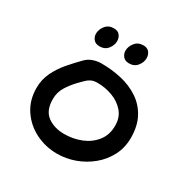

<svg xmlns="http://www.w3.org/2000/svg" viewBox="-166 -884 1010 1032"><g transform="rotate(30 339.0 -368.5)"><path d="M322 0Q250 0 188 -31Q126 -62 88 -119Q50 -176 50 -252Q50 -304 71.5 -348.5Q93 -393 126.5 -432Q160 -471 194 -505Q212 -523 237 -531.5Q262 -540 288 -540Q353 -540 413 -526Q473 -512 520.5 -480.5Q568 -449 596 -397.5Q624 -346 624 -272Q624 -211 598 -161Q572 -111 528.5 -75Q485 -39 431.5 -19.5Q378 0 322 0ZM302 -111Q357 -111 406 -130.5Q455 -150 486.5 -189.5Q518 -229 518 -287Q518 -338 488.5 -372Q459 -406 414 -422.5Q369 -439 322 -439Q298 -439 283 -432Q268 -425 256 -413Q244 -401 228 -385Q200 -356 178 -321.5Q156 -287 156 -243Q156 -173 198 -142Q240 -111 302 -111ZM414 -614Q389 -614 376.5 -629.5Q364 -645 364 -664Q364 -690 382.5 -713.5Q401 -737 434 -737Q459 -737 471 -721.5Q483 -706 483 -685Q483 -660 465 -637Q447 -614 414 -614ZM231 -614Q206 -614 193.5 -629.5Q181 -645 181 -664Q181 -690 199.5 -713.5Q218 -737 251 -737Q276 -737 288 -721.5Q300 -706 300 -685Q300 -660 282 -637Q264 -614 231 -614Z"/></g></svg>

Font: Fuzzy Bubbles
Style: Bold
Weight: 700
Designer: Robert E. Leuschke
Foundry: Robert E. Leuschke
Version: Version 1.010; ttfautohint (v1.8.3)